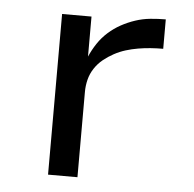

<svg xmlns="http://www.w3.org/2000/svg" viewBox="-44 -587 638 631"><g transform="rotate(5 275.0 -271.0)"><path d="M137 0V-530H234V-398Q244 -421 258 -442Q272 -463 291 -480Q310 -497 332 -509Q354 -521 378 -529Q402 -537 427.5 -539.5Q453 -542 478 -542V-445Q457 -445 436.5 -443.5Q416 -442 395.5 -438.5Q375 -435 355.5 -429Q336 -423 317.5 -413Q299 -403 283 -390Q267 -377 255.5 -359.5Q244 -342 239 -322Q234 -302 234 -281V0Z"/></g></svg>

Font: Lode Dark Term
Style: Bold
Weight: 700
Monospace: yes
Designer: Belleve Invis
Foundry: Belleve Invis
Version: Version 29.2.0